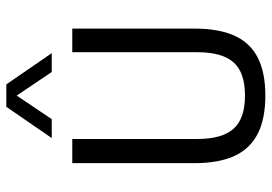

<svg xmlns="http://www.w3.org/2000/svg" viewBox="-144 -696 848 599"><g transform="rotate(-90 279.5 -397.0)"><path d="M280.3 7.3Q208 7.3 161.3 -16.4Q114.6 -40.1 92 -89Q69.5 -138 69.5 -214.1V-595H144.9V-204.8Q144.9 -127.7 176.8 -91.9Q208.7 -56.2 280.2 -56.2Q352.3 -56.2 383.9 -91.9Q415.6 -127.7 415.6 -204.8V-595H489.3V-214.1Q489.3 -138 467.2 -89Q445.1 -40.1 398.8 -16.4Q352.6 7.3 280.3 7.3ZM147.8 -659.1 245.3 -800.8H315.2L412.7 -659.1H353.8L274.5 -777H286.1L206.8 -659.1Z"/></g></svg>

Font: Encode Sans SC Condensed Thin
Style: Regular
Weight: 100
Width: 3
Designer: Multiple Designers
Foundry: Impallari Type
Version: Version 3.002